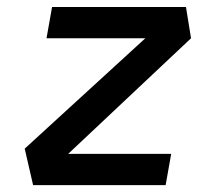

<svg xmlns="http://www.w3.org/2000/svg" viewBox="-20 -538 626 558"><path d="M535.2 -426.8 138.7 -53.7 51.8 -106 465.3 -484.4ZM477.5 -90.8 461.4 0H76.2L51.8 -106L82 -90.8ZM535.2 -426.8H115.2L131.3 -517.6H520.5Z"/></svg>

Font: Cascadia Code PL
Style: Italic
Weight: 400
Italic angle: -10°
Monospace: yes
Designer: Aaron Bell
Foundry: Saja Typeworks
Version: Version 2404.023